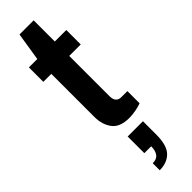

<svg xmlns="http://www.w3.org/2000/svg" viewBox="-332 -670 969 969"><g transform="rotate(-45 152.5 -185.5)"><path d="M194 12Q127 12 99.5 -25Q72 -62 72 -116V-424H15V-527H75L99 -678H200V-527H282V-424H200V-137Q200 -91 239 -91H282V-4Q264 3 239 7.5Q214 12 194 12ZM115 307V257Q144 257 157 239.5Q170 222 170 191H121V72H230V168Q230 244 199 275.5Q168 307 115 307Z"/></g></svg>

Font: Archivo SemiCondensed
Style: Bold
Weight: 680
Width: 4
Designer: Hector Gatti
Foundry: Omnibus-Type
Version: Version 2.001; ttfautohint (v1.8.3)